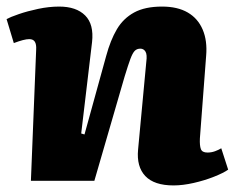

<svg xmlns="http://www.w3.org/2000/svg" viewBox="-24 -550 714 584"><path d="M670 -34Q656 -24 627 -12.5Q598 -1 565 6.5Q532 14 504 14Q445 14 418 -14.5Q391 -43 396 -95L421 -362Q424 -384 418.5 -393Q413 -402 403 -402Q392 -402 385.5 -395Q379 -388 372.5 -370.5Q366 -353 355 -317L263 0H70L86 -399Q87 -415 82 -423Q77 -431 65 -431Q57 -431 45.5 -428Q34 -425 18 -419L-4 -492Q7 -498 33 -507Q59 -516 92 -523Q125 -530 156 -530Q208 -530 235 -503Q262 -476 256 -422L223 -144L233 -141L299 -380Q312 -428 331.5 -461Q351 -494 384 -512Q417 -530 469 -530Q516 -530 547 -512Q578 -494 592.5 -460Q607 -426 603 -380L584 -129Q583 -107 587 -96.5Q591 -86 607 -86Q619 -86 630 -90Q641 -94 649 -99Z"/></svg>

Font: Literata 18pt ExtraBold
Style: Italic
Weight: 800
Italic angle: -2°
Designer: Latin by Veronika Burian and Jose Scaglione. Greek by Irene Vlachou. Cyrillic by Vera Evstafieva
Foundry: TypeTogether
Version: Version 3.103;gftools[0.9.29]